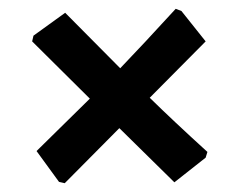

<svg xmlns="http://www.w3.org/2000/svg" viewBox="-20 -472 546 436"><path d="M114 -59 63 -129 184 -248 53 -378 56 -391 128 -443 253 -317Q304 -370 379 -452L392 -447L447 -378L320 -250Q373 -198 451 -127L447 -114L376 -58L251 -181L127 -56Z"/></svg>

Font: Alegreya
Style: Bold
Weight: 700
Designer: Juan Pablo del Peral
Foundry: Huerta Tipografica
Version: Version 2.008; ttfautohint (v1.8)